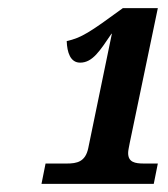

<svg xmlns="http://www.w3.org/2000/svg" viewBox="-20 -839 414 472"><path d="M82 -387H358L368 -437H334C312 -437 295 -440 295 -463C295 -469 297 -477 299 -488L368 -819H282C200 -759 180 -746 144 -738C145 -710 153 -685 177 -685C208 -685 226 -715 254 -756H255L197 -475C190 -441 169 -437 144 -437H92Z"/></svg>

Font: Noto Serif SemiCondensed Black
Style: Italic
Weight: 900
Width: 4
Italic angle: -12°
Designer: Monotype Design Team
Foundry: Monotype Imaging Inc.
Version: Version 2.014